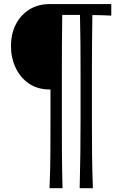

<svg xmlns="http://www.w3.org/2000/svg" viewBox="-20 -770 612 973"><path d="M383.8 183.6Q386.2 90.3 387.2 6.6Q388.2 -77.1 388.2 -162.6V-403.8Q388.2 -476.1 387.7 -546.9Q387.2 -617.7 385.3 -694.3H295.4Q294.4 -617.7 293.9 -546.9Q293.5 -476.1 293.5 -403.8V-162.6Q293.5 -77.1 293.9 6.6Q294.4 90.3 296.9 183.6H231Q234.9 90.3 235.4 6.6Q235.8 -77.1 235.8 -162.6V-316.4H233.4Q169.9 -316.4 125.7 -347.2Q81.5 -377.9 58.6 -428Q35.6 -478 35.6 -536.6Q35.6 -598.6 60.3 -646.7Q85 -694.8 129.4 -722.2Q173.8 -749.5 233.4 -749.5H543.9V-690.9Q519.5 -691.9 495.4 -692.9Q471.2 -693.8 448.2 -693.8Q446.8 -617.2 446.3 -546.6Q445.8 -476.1 445.8 -403.8V-162.6Q445.8 -77.1 446.5 6.6Q447.3 90.3 450.7 183.6Z"/></svg>

Font: Pinar DS3-Regular
Style: Regular
Weight: 400
Designer: Amin Abedi
Version: Version 2.000